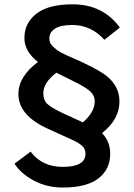

<svg xmlns="http://www.w3.org/2000/svg" viewBox="-20 -796 610 872"><path d="M45.9 -52.7 119.1 -107.4Q170.9 -38.1 264.6 -38.1Q368.2 -38.1 368.2 -97.7Q368.2 -119.1 354 -132.8Q339.8 -146.5 307.6 -161.1L198.2 -210.9Q63.5 -271.5 63.5 -369.1Q63.5 -448.2 152.3 -514.6Q90.8 -562.5 90.8 -623Q90.8 -691.4 145.5 -733.9Q200.2 -776.4 309.6 -776.4Q447.3 -776.4 524.4 -670.9L454.1 -615.2Q393.6 -682.6 307.6 -682.6Q255.9 -682.6 230 -666Q204.1 -649.4 204.1 -622.1Q204.1 -611.3 207.5 -602.5Q210.9 -593.8 219.7 -585.4Q228.5 -577.1 236.3 -570.8Q244.1 -564.5 259.8 -556.2Q275.4 -547.9 285.6 -543.5Q295.9 -539.1 316.9 -529.8Q337.9 -520.5 348.6 -515.6Q435.5 -474.6 463.9 -451.2Q522.5 -404.3 522.5 -335Q522.5 -253.9 443.4 -191.4Q480.5 -153.3 480.5 -97.7Q480.5 -27.3 427.2 14.2Q374 55.7 264.6 55.7Q192.4 55.7 133.3 23.9Q74.2 -7.8 45.9 -52.7ZM176.8 -373Q176.8 -340.8 195.3 -323.7Q213.9 -306.6 260.7 -284.2L356.4 -240.2Q410.2 -287.1 410.2 -335Q410.2 -363.3 388.2 -382.3Q366.2 -401.4 320.3 -423.8L236.3 -465.8Q176.8 -420.9 176.8 -373Z"/></svg>

Font: Gothic A1 SemiBold
Style: Regular
Weight: 600
Version: Version 2.50